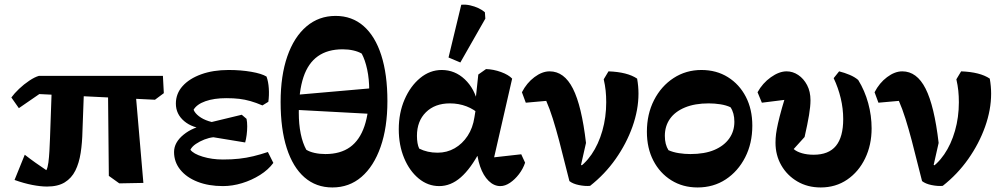

<svg xmlns="http://www.w3.org/2000/svg" viewBox="-20 -805 4405 845"><path d="M63 -329 30 -376Q43 -394 64 -414Q85 -434 109 -450Q133 -466 151 -471H697L701 -395L662 -366L153 -391ZM187 16Q159 16 122.5 9Q86 2 44 -13L89 -124Q112 -106 136 -89Q160 -72 184 -56Q190 -67 193 -90Q196 -113 197.5 -141Q199 -169 200 -195L209 -450L351 -448L343 -230Q342 -177 335 -132Q328 -87 311.5 -54Q295 -21 265 -2.5Q235 16 187 16ZM505 2 459 -31 455 -439 573 -442 611 0Z M961 14Q898 14 849.5 -5Q801 -24 773.5 -58Q746 -92 746 -136Q746 -178 787.5 -212Q829 -246 891 -256L899 -265L1044 -300L1065 -282Q1068 -268 1068 -249Q1068 -230 1065.5 -211Q1063 -192 1059 -178L919 -201Q900 -199 879.5 -191Q859 -183 842 -171.5Q825 -160 818 -146Q831 -128 872 -115.5Q913 -103 961 -103Q1000 -103 1032 -106.5Q1064 -110 1095 -117.5Q1126 -125 1159 -136L1183 -88Q1161 -58 1124.5 -35Q1088 -12 1045.5 1Q1003 14 961 14ZM955 -228 889 -237Q827 -241 790.5 -272Q754 -303 754 -349Q754 -393 783.5 -426Q813 -459 865.5 -478Q918 -497 986 -497Q1040 -497 1086 -489Q1132 -481 1153 -468Q1161 -446 1163 -416Q1165 -386 1161 -357L1135 -341Q1107 -353 1082.5 -360Q1058 -367 1033 -370Q1008 -373 976 -373Q922 -373 884 -359.5Q846 -346 832 -322Q838 -307 855.5 -293.5Q873 -280 898 -272Q923 -264 949 -262Z M1443 20Q1371 20 1320 -24.5Q1269 -69 1242 -153Q1215 -237 1215 -356Q1215 -472 1244.5 -557Q1274 -642 1328.5 -688.5Q1383 -735 1457 -735Q1529 -735 1580 -690.5Q1631 -646 1658 -562Q1685 -478 1685 -360Q1685 -244 1655 -158.5Q1625 -73 1571 -26.5Q1517 20 1443 20ZM1412 -127Q1478 -127 1520.5 -157.5Q1563 -188 1584 -250Q1605 -312 1605 -406Q1605 -457 1596 -499Q1587 -541 1572 -569Q1557 -578 1535 -583Q1513 -588 1488 -588Q1422 -588 1379 -557.5Q1336 -527 1315.5 -465.5Q1295 -404 1295 -309Q1295 -258 1303.5 -216.5Q1312 -175 1328 -146Q1342 -137 1364.5 -132Q1387 -127 1412 -127ZM1628 -303 1274 -322 1277 -387 1631 -418Z M1913 14Q1863 14 1822.5 -19.5Q1782 -53 1758.5 -109.5Q1735 -166 1735 -236Q1735 -308 1760.5 -367Q1786 -426 1829 -461.5Q1872 -497 1924 -497Q1982 -497 2025.5 -456Q2069 -415 2084 -347L2093 -299Q2067 -324 2033 -337Q1999 -350 1960 -350Q1894 -350 1854.5 -311Q1815 -272 1815 -207Q1815 -190 1817.5 -175.5Q1820 -161 1825 -151Q1843 -142 1863 -137.5Q1883 -133 1906 -133Q1947 -133 1981 -152.5Q2015 -172 2038 -207Q2061 -242 2068 -289L2075 -332L2072 -355L2085 -477L2119 -501Q2152 -500 2185 -488Q2218 -476 2234 -459L2147 -79L2131 -110L2274 -126L2291 -89Q2282 -62 2264 -38.5Q2246 -15 2224.5 -0.5Q2203 14 2182 14Q2154 14 2130.5 -9Q2107 -32 2093 -72.5Q2079 -113 2077 -164L2110 -118H2044L2093 -141Q2052 -63 2008 -24.5Q1964 14 1913 14ZM2006 -530 1954 -552 2010 -784Q2029 -786 2049 -781.5Q2069 -777 2086 -769Q2103 -761 2114 -751L2116 -723Z M2577 13Q2555 15 2528 9.5Q2501 4 2486 -8L2441 -185Q2427 -238 2413 -282.5Q2399 -327 2384 -361L2294 -353L2277 -399Q2298 -440 2332 -465.5Q2366 -491 2399 -491Q2463 -491 2501.5 -415Q2540 -339 2559 -176L2528 -39L2512 -57Q2553 -81 2583.5 -125.5Q2614 -170 2631 -229.5Q2648 -289 2648 -355Q2648 -382 2645.5 -406Q2643 -430 2637 -456L2658 -491Q2741 -488 2784 -459Q2787 -442 2788.5 -425.5Q2790 -409 2790 -393Q2790 -322 2763.5 -247.5Q2737 -173 2689.5 -105.5Q2642 -38 2577 13ZM2509 -20 2490 -55 2515 -91 2574 -60Z M3050 20Q2985 20 2934.5 -11.5Q2884 -43 2855.5 -98Q2827 -153 2827 -225Q2827 -303 2858.5 -364.5Q2890 -426 2944.5 -461.5Q2999 -497 3067 -497Q3133 -497 3183.5 -465.5Q3234 -434 3262.5 -379Q3291 -324 3291 -252Q3291 -174 3259.5 -112.5Q3228 -51 3174 -15.5Q3120 20 3050 20ZM3018 -127Q3081 -127 3123.5 -145Q3166 -163 3189 -195Q3212 -227 3212 -269Q3212 -308 3195 -333Q3176 -342 3150.5 -346Q3125 -350 3099 -350Q3038 -350 2994.5 -332Q2951 -314 2928.5 -282Q2906 -250 2906 -207Q2906 -169 2922 -144Q2942 -135 2967.5 -131Q2993 -127 3018 -127Z M3592 20Q3534 20 3489 -6.5Q3444 -33 3418.5 -77.5Q3393 -122 3393 -177Q3393 -197 3395.5 -216Q3398 -235 3404 -262Q3410 -289 3421.5 -330Q3433 -371 3452 -433L3461 -369L3333 -353L3314 -399Q3336 -439 3372.5 -465Q3409 -491 3442 -491Q3469 -491 3493 -475Q3517 -459 3532 -430.5Q3547 -402 3547 -364Q3547 -337 3540.5 -298Q3534 -259 3521 -202L3473 -149Q3487 -137 3510 -130.5Q3533 -124 3561 -124Q3627 -124 3659 -163Q3691 -202 3691 -281Q3691 -327 3680 -373Q3669 -419 3649 -461L3673 -491Q3697 -485 3719.5 -475.5Q3742 -466 3757 -453Q3786 -406 3801 -351Q3816 -296 3816 -240Q3816 -167 3787.5 -108Q3759 -49 3708.5 -14.5Q3658 20 3592 20Z M4129 13Q4107 15 4080 9.5Q4053 4 4038 -8L3993 -185Q3979 -238 3965 -282.5Q3951 -327 3936 -361L3846 -353L3829 -399Q3850 -440 3884 -465.5Q3918 -491 3951 -491Q4015 -491 4053.5 -415Q4092 -339 4111 -176L4080 -39L4064 -57Q4105 -81 4135.5 -125.5Q4166 -170 4183 -229.5Q4200 -289 4200 -355Q4200 -382 4197.5 -406Q4195 -430 4189 -456L4210 -491Q4293 -488 4336 -459Q4339 -442 4340.5 -425.5Q4342 -409 4342 -393Q4342 -322 4315.5 -247.5Q4289 -173 4241.5 -105.5Q4194 -38 4129 13ZM4061 -20 4042 -55 4067 -91 4126 -60Z"/></svg>

Font: Eczar SemiBold
Style: Regular
Weight: 600
Designer: Vaibhav Singh
Foundry: Rosetta Type Foundry
Version: Version 2.000